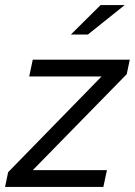

<svg xmlns="http://www.w3.org/2000/svg" viewBox="-43 -736 531 756"><path d="M-23 0 -11 -58 357 -435H72L86 -501H468L456 -444L86 -66H378L364 0ZM236 -600 353 -716H448L303 -600Z"/></svg>

Font: Red Hat Display VF
Style: Italic
Weight: 300
Italic angle: -12°
Designer: Pentagram, MCKL
Foundry: Pentagram, MCKL
Version: Version 1.023